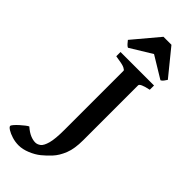

<svg xmlns="http://www.w3.org/2000/svg" viewBox="-464 -897 1138 1138"><g transform="rotate(45 105.0 -328.0)"><path d="M304.2 -579.6Q236.8 -565.4 236.8 -549.3V-89.4Q236.8 -17.6 218.5 28.1Q200.2 73.7 173.6 102.3Q147 130.9 121.6 151.4Q95.2 172.9 57.9 188.2Q20.5 203.6 -12.2 203.6Q-41 203.6 -67.9 195.3Q-94.7 187 -112.1 176Q-129.4 165 -129.4 157.2Q-129.4 151.9 -119.4 140.4Q-109.4 128.9 -95 115.7Q-80.6 102.5 -67.1 92.3Q-53.7 82 -46.9 79.1Q-20 102.5 2.9 112.1Q25.9 121.6 44.9 121.6Q62 121.6 77.9 109.6Q93.8 97.7 104.2 60.1Q114.7 22.5 114.7 -54.2V-549.3Q114.7 -555.2 98.4 -563.2Q82 -571.3 23.4 -579.6V-615.2H304.2ZM338.4 -696.8Q332.5 -687.5 325 -677.5Q317.4 -667.5 309.1 -664.1L172.4 -747.1L36.6 -664.1Q28.3 -667.5 19.5 -677.5Q10.7 -687.5 3.4 -696.8L139.6 -858.9H206.5Z"/></g></svg>

Font: Gentium Plus
Style: Bold
Weight: 700
Designer: Victor Gaultney, Annie Olsen, Iska Routamaa, Becca Hirsbrunner
Foundry: SIL International
Version: Version 6.101